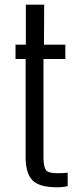

<svg xmlns="http://www.w3.org/2000/svg" viewBox="-20 -790 338 817"><path d="M223 7Q147 7 118 -23Q89 -53 89 -121V-539H46V-600H90V-770H168L167 -600H258V-539H165V-114Q166 -79 176 -66Q186 -53 224 -53Q237 -53 246.5 -53.5Q256 -54 268 -55V2Q248 7 223 7Z"/></svg>

Font: Big Shoulders Display Medium
Style: Regular
Weight: 500
Designer: Patric King
Foundry: XO Type Co
Version: Version 1.000; ttfautohint (v1.8.2)